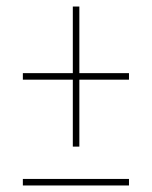

<svg xmlns="http://www.w3.org/2000/svg" viewBox="-20 -592 465 588"><path d="M203 -143H223V-348H375V-368H223V-572H203V-368H50V-348H203ZM50 -24H375V-44H50Z"/></svg>

Font: Noto Serif Display Condensed Extra
Style: Regular
Weight: 800
Width: 3
Designer: Monotype Design Team
Foundry: Monotype Imaging Inc.
Version: Version 1.900